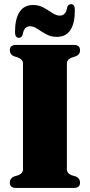

<svg xmlns="http://www.w3.org/2000/svg" viewBox="-20 -920 440 940"><path d="M307.5 -91Q307.5 -71 331 -62L352.5 -55.5Q372 -46 372 -26.5Q372 0 342 0H58Q28 0 28 -26.5Q28 -46 47.5 -55.5L69 -62Q92.5 -71 92.5 -91V-609Q92.5 -629 69 -638L47.5 -645Q28 -654 28 -673.5Q28 -700 58 -700H342Q372 -700 372 -673.5Q372 -654 352.5 -645L331 -638Q307.5 -629 307.5 -609ZM258.5 -739.5Q229 -739.5 205.8 -752.5Q182.5 -765.5 163.5 -778.5Q144.5 -791.5 127 -791.5Q97.5 -791.5 91 -750.5Q86.5 -735 72.5 -735Q53.5 -735 53.5 -763Q53.5 -827.5 75.8 -861.5Q98 -895.5 141.5 -895.5Q171 -895.5 194 -882.5Q217 -869.5 236.2 -856.5Q255.5 -843.5 273 -843.5Q303 -843.5 309 -884.5Q313.5 -899.5 328 -899.5Q346.5 -899.5 346.5 -871.5Q346.5 -739.5 258.5 -739.5Z"/></svg>

Font: Fraunces 144pt S050 Black
Style: Regular
Weight: 900
Version: Version 1.000; ttfautohint (v1.8.3)